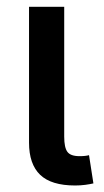

<svg xmlns="http://www.w3.org/2000/svg" viewBox="-20 -556 312 578"><path d="M206.1 2.4Q134.3 2.4 100.8 -29.8Q67.4 -62 67.4 -126.5V-535.6H173.3V-144.5Q173.3 -111.8 182.9 -98.9Q192.4 -85.9 219.2 -85.9Q229.5 -85.9 236.1 -86.7Q242.7 -87.4 248 -88.9L261.2 -3.9Q251 -1.5 236.3 0.5Q221.7 2.4 206.1 2.4Z"/></svg>

Font: Inter 20pt Medium
Style: Regular
Weight: 500
Version: Version 4.001;git-66647c0bb